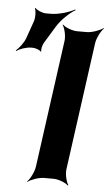

<svg xmlns="http://www.w3.org/2000/svg" viewBox="-72 -852 525 916"><g transform="rotate(5 190.0 -394.0)"><path d="M275 -50 359 -661C362 -685 381 -722 395 -735L393 -737C378 -725 339 -711 315 -711H269C245 -711 210 -725 199 -737L197 -735C207 -722 216 -685 213 -661L129 -50C126 -26 107 11 93 24L94 26C109 14 148 0 172 0H218C242 0 277 14 288 26L291 24C281 11 272 -26 275 -50ZM60 -743 29 -655C21 -634 -1 -605 -15 -595L-13 -592C1 -602 34 -614 56 -614H66C78 -614 100 -606 103 -599L107 -601C103 -608 109 -632 116 -643L166 -725C186 -758 227 -796 252 -810L251 -814C226 -799 173 -783 137 -783H113C96 -783 69 -794 62 -804L58 -802C65 -792 65 -760 60 -743Z"/></g></svg>

Font: Asimov
Style: EdgeIt
Weight: 500
Designer: Google
Version: Version 2.000980: 2014